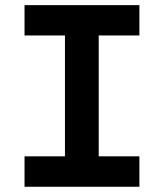

<svg xmlns="http://www.w3.org/2000/svg" viewBox="-20 -713 626 733"><path d="M73.7 0V-116.2H228V-577.6H73.7V-693.4H512.2V-577.6H356.9V-116.2H512.2V0Z"/></svg>

Font: Cascadia Mono
Style: Bold
Weight: 700
Monospace: yes
Designer: Aaron Bell
Foundry: Saja Typeworks
Version: Version 2404.023; ttfautohint (v1.8.4)